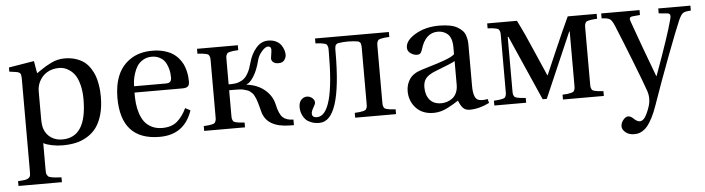

<svg xmlns="http://www.w3.org/2000/svg" viewBox="-46 -701 4193 1142"><g transform="rotate(-5 2050.0 -130.0)"><path d="M24.9 201.2Q54.2 199.2 66.7 197.5Q79.1 195.8 88.1 189.2Q97.2 182.6 98.6 173.3Q100.1 164.1 100.1 143.1V-401.9Q100.1 -428.2 94 -436Q87.9 -443.8 67.9 -446.8L29.8 -452.1V-477.1L181.2 -502L193.8 -428.2Q199.2 -431.6 218.5 -445.1Q237.8 -458.5 250.2 -465.6Q262.7 -472.7 282.5 -482.7Q302.2 -492.7 322.5 -497.3Q342.8 -502 363.8 -502Q401.4 -502 431.9 -491.7Q462.4 -481.4 482.2 -465.8Q502 -450.2 516.8 -427.2Q531.7 -404.3 539.6 -382.8Q547.4 -361.3 552 -335.4Q556.6 -309.6 557.9 -292Q559.1 -274.4 559.1 -255.9Q559.1 -195.8 545.7 -149.2Q532.2 -102.5 509.8 -72.5Q487.3 -42.5 454.6 -22.9Q421.9 -3.4 386.2 4.4Q350.6 12.2 308.1 12.2Q274.9 12.2 242.7 5.4Q210.4 -1.5 193.8 -11.2V143.1Q193.8 157.2 194.3 164.8Q194.8 172.4 199 179.4Q203.1 186.5 207.3 189.5Q211.4 192.4 223.6 195.1Q235.8 197.8 248 198.7Q260.3 199.7 284.2 201.2V230H24.9ZM193.8 -157.2Q193.8 -118.7 201.2 -96.2Q213.4 -61.5 241.9 -42.2Q270.5 -22.9 309.1 -22.9Q455.1 -22.9 455.1 -250Q455.1 -298.8 445.3 -336.2Q435.5 -373.5 421.4 -394.3Q407.2 -415 388.7 -427.7Q370.1 -440.4 355.2 -444.3Q340.3 -448.2 326.2 -448.2Q286.1 -448.2 255.1 -430.2Q224.1 -412.1 207 -377.9Q193.8 -350.6 193.8 -320.8Z M656.7 -241.2Q656.7 -317.9 681.2 -375.5Q705.6 -433.1 758.3 -467.5Q811 -502 886.7 -502Q924.3 -502 955.3 -493.7Q986.3 -485.4 1006.8 -472.4Q1027.3 -459.5 1043 -441.2Q1058.6 -422.9 1067.1 -405Q1075.7 -387.2 1080.8 -366.5Q1085.9 -345.7 1087.4 -330.8Q1088.9 -315.9 1088.9 -300.8Q1088.9 -278.3 1078.4 -270.8Q1067.9 -263.2 1048.8 -263.2H760.7Q760.3 -229.5 763.2 -199.7Q766.1 -169.9 775.9 -139.6Q785.6 -109.4 801.5 -87.9Q817.4 -66.4 844.7 -52.7Q872.1 -39.1 907.7 -39.1Q962.4 -39.1 995.6 -66.9Q1028.8 -94.7 1052.7 -145L1083 -128.9Q1035.2 12.2 887.7 12.2Q656.7 12.2 656.7 -241.2ZM761.7 -300.8H950.7Q970.2 -300.8 977.5 -309.1Q984.9 -317.4 984.9 -333Q984.9 -347.7 983.2 -362.3Q981.4 -377 974.9 -396.7Q968.3 -416.5 957.8 -431.2Q947.3 -445.8 927.2 -456.3Q907.2 -466.8 880.9 -466.8Q851.6 -466.8 828.9 -453.1Q806.2 -439.5 793.9 -420.4Q781.7 -401.4 773.9 -376.7Q766.1 -352.1 763.9 -334Q761.7 -315.9 761.7 -300.8Z M1153.8 0V-28.8Q1174.3 -30.3 1184.6 -31.2Q1194.8 -32.2 1204.8 -34.9Q1214.8 -37.6 1218.3 -40.3Q1221.7 -43 1224.9 -50.5Q1228 -58.1 1228.3 -65.2Q1228.5 -72.3 1228.5 -86.9V-402.8Q1228.5 -417.5 1228.3 -424.6Q1228 -431.6 1224.9 -439.2Q1221.7 -446.8 1218.3 -449.5Q1214.8 -452.1 1204.8 -454.8Q1194.8 -457.5 1184.6 -458.5Q1174.3 -459.5 1153.8 -460.9V-490.2H1397.5V-460.9Q1377 -459.5 1366.7 -458.5Q1356.4 -457.5 1346.4 -454.8Q1336.4 -452.1 1333 -449.5Q1329.6 -446.8 1326.4 -439.2Q1323.2 -431.6 1323 -424.6Q1322.8 -417.5 1322.8 -402.8V-263.2H1339.4Q1363.8 -263.2 1383.3 -270Q1402.8 -276.9 1415 -287.1Q1427.2 -297.4 1437.3 -314.5Q1447.3 -331.5 1452.4 -346.2Q1457.5 -360.8 1463.4 -381.8Q1477.1 -432.1 1507.3 -467Q1537.6 -502 1579.6 -502Q1606 -502 1626 -492.2Q1646 -482.4 1656.2 -467.3Q1666.5 -452.1 1671.1 -437.5Q1675.8 -422.9 1675.8 -409.2Q1675.8 -393.1 1664.8 -377.9Q1653.8 -362.8 1630.4 -362.8Q1621.1 -362.8 1612.8 -364.5Q1604.5 -366.2 1595.9 -374Q1587.4 -381.8 1587.4 -395Q1587.4 -401.4 1590.6 -418.5Q1593.8 -435.5 1593.8 -446.8Q1593.8 -466.8 1574.7 -466.8Q1558.6 -466.8 1537.4 -441.9Q1516.1 -417 1509.8 -390.1Q1495.6 -333 1472.2 -295.9Q1448.7 -258.8 1428.7 -253.9V-252Q1494.6 -243.7 1537.1 -207.5Q1579.6 -171.4 1590.8 -121.1Q1603.5 -61 1625.7 -41Q1647.9 -21 1688.5 -21V12.2H1668.5Q1526.4 12.2 1501.5 -85.9Q1496.6 -105.5 1493.9 -115.5Q1491.2 -125.5 1486.8 -140.6Q1482.4 -155.8 1479.2 -162.8Q1476.1 -169.9 1470.9 -180.7Q1465.8 -191.4 1460.7 -196.3Q1455.6 -201.2 1448 -207.8Q1440.4 -214.4 1432.1 -217Q1423.8 -219.7 1412.8 -222.9Q1401.9 -226.1 1388.9 -227.1Q1376 -228 1360.4 -228H1322.8V-86.9Q1322.8 -72.3 1323 -65.2Q1323.2 -58.1 1326.4 -50.5Q1329.6 -43 1333 -40.3Q1336.4 -37.6 1346.4 -34.9Q1356.4 -32.2 1366.7 -31.2Q1377 -30.3 1397.5 -28.8V0Z M1731.4 -90.8Q1731.4 -120.1 1746.1 -135Q1760.7 -149.9 1779.3 -149.9Q1797.4 -149.9 1811.3 -138.2Q1825.2 -126.5 1825.2 -110.8Q1825.2 -101.6 1812.7 -81.1Q1800.3 -60.5 1800.3 -46.9Q1800.3 -22.9 1829.1 -22.9Q1933.1 -22.9 1933.1 -402.8Q1933.1 -417.5 1932.9 -424.6Q1932.6 -431.6 1929.4 -439.2Q1926.3 -446.8 1922.9 -449.5Q1919.4 -452.1 1909.4 -454.8Q1899.4 -457.5 1889.2 -458.5Q1878.9 -459.5 1858.4 -460.9V-490.2H2299.3V-460.9Q2278.8 -459.5 2268.6 -458.5Q2258.3 -457.5 2248.3 -454.8Q2238.3 -452.1 2234.6 -449.5Q2231 -446.8 2227.8 -439.5Q2224.6 -432.1 2224.4 -424.8Q2224.1 -417.5 2224.1 -402.8V-86.9Q2224.1 -72.3 2224.4 -64.9Q2224.6 -57.6 2227.8 -50.3Q2231 -43 2234.6 -40.3Q2238.3 -37.6 2248.3 -34.9Q2258.3 -32.2 2268.6 -31.2Q2278.8 -30.3 2299.3 -28.8V0H2055.2V-28.8Q2075.7 -30.3 2085.9 -31.2Q2096.2 -32.2 2106.2 -34.9Q2116.2 -37.6 2119.9 -40.3Q2123.5 -43 2126.7 -50.3Q2129.9 -57.6 2130.1 -64.9Q2130.4 -72.3 2130.4 -86.9V-399.9Q2130.4 -411.6 2130.4 -416.7Q2130.4 -421.9 2128.9 -429.4Q2127.4 -437 2126.5 -439.2Q2125.5 -441.4 2120.8 -445.3Q2116.2 -449.2 2112.3 -450Q2108.4 -450.7 2098.6 -452.1Q2088.9 -453.6 2080.3 -454.1Q2071.8 -454.6 2055.2 -455.1H2048.3Q2031.7 -454.6 2023.2 -454.1Q2014.6 -453.6 2004.9 -452.1Q1995.1 -450.7 1991.2 -450Q1987.3 -449.2 1982.7 -445.3Q1978 -441.4 1977.1 -439.2Q1976.1 -437 1974.6 -429.4Q1973.1 -421.9 1973.1 -416.7Q1973.1 -411.6 1973.1 -399.9Q1973.1 12.2 1841.3 12.2Q1814 12.2 1793.5 4.4Q1772.9 -3.4 1761.5 -14.6Q1750 -25.9 1742.9 -40.8Q1735.8 -55.7 1733.6 -67.6Q1731.4 -79.6 1731.4 -90.8Z M2379.9 -129.9Q2379.9 -169.9 2401.6 -201.9Q2423.3 -233.9 2473.1 -249Q2486.8 -253.4 2520.8 -263.7Q2554.7 -273.9 2572.3 -279.5Q2589.8 -285.2 2614 -293.9Q2638.2 -302.7 2652.3 -310.3Q2666.5 -317.9 2673.8 -325.2V-367.2Q2673.8 -396 2666.3 -416.5Q2658.7 -437 2645.8 -447.3Q2632.8 -457.5 2618.9 -462.2Q2605 -466.8 2588.9 -466.8Q2514.6 -466.8 2485.8 -369.1Q2481.4 -354.5 2475.1 -347.7Q2468.8 -340.8 2454.1 -340.8Q2436 -340.8 2417 -353.5Q2397.9 -366.2 2397.9 -388.2Q2397.9 -431.2 2458 -466.6Q2518.1 -502 2600.1 -502Q2636.7 -502 2664.6 -496.3Q2692.4 -490.7 2709.7 -480.2Q2727.1 -469.7 2738.5 -457.8Q2750 -445.8 2755.4 -429.2Q2760.7 -412.6 2762.5 -399.4Q2764.2 -386.2 2764.2 -369.1V-127Q2764.2 -48.3 2798.8 -41Q2819.3 -35.6 2850.1 -42L2856 -18.1Q2795.4 12.2 2738.3 12.2Q2713.4 12.2 2699 -2.7Q2684.6 -17.6 2672.9 -47.9Q2653.8 -35.6 2642.8 -29.1Q2631.8 -22.5 2609.6 -10.7Q2587.4 1 2565.9 6.6Q2544.4 12.2 2523.9 12.2Q2456.5 12.2 2418.2 -29.1Q2379.9 -70.3 2379.9 -129.9ZM2481 -144Q2481 -97.7 2504.6 -69.3Q2528.3 -41 2573.2 -41Q2589.8 -41 2606 -45.9Q2622.1 -50.8 2637.9 -61.5Q2653.8 -72.3 2663.8 -93.3Q2673.8 -114.3 2673.8 -143.1V-284.2Q2655.3 -272 2559.1 -235.8Q2516.6 -219.7 2498.8 -199.2Q2481 -178.7 2481 -144Z M2886.2 0V-28.8Q2906.7 -30.3 2917 -31.2Q2927.2 -32.2 2937.3 -34.9Q2947.3 -37.6 2950.7 -40.3Q2954.1 -43 2957.3 -50.5Q2960.4 -58.1 2960.7 -65.2Q2960.9 -72.3 2960.9 -86.9V-402.8Q2960.9 -417.5 2960.7 -424.6Q2960.4 -431.6 2957.3 -439.2Q2954.1 -446.8 2950.7 -449.5Q2947.3 -452.1 2937.3 -454.8Q2927.2 -457.5 2917 -458.5Q2906.7 -459.5 2886.2 -460.9V-490.2H3064Q3105.5 -408.2 3158.2 -284.2L3215.8 -151.9H3217.8L3275.9 -286.1Q3335 -422.4 3367.2 -490.2H3540V-460.9Q3519.5 -459.5 3509.3 -458.5Q3499 -457.5 3489 -454.8Q3479 -452.1 3475.3 -449.5Q3471.7 -446.8 3468.5 -439.5Q3465.3 -432.1 3465.1 -424.8Q3464.8 -417.5 3464.8 -402.8V-86.9Q3464.8 -72.3 3465.1 -64.9Q3465.3 -57.6 3468.5 -50.3Q3471.7 -43 3475.3 -40.3Q3479 -37.6 3489 -34.9Q3499 -32.2 3509.3 -31.2Q3519.5 -30.3 3540 -28.8V0H3295.9V-28.8Q3316.4 -30.3 3326.7 -31.2Q3336.9 -32.2 3346.9 -34.9Q3356.9 -37.6 3360.6 -40.3Q3364.3 -43 3367.4 -50.3Q3370.6 -57.6 3370.8 -64.9Q3371.1 -72.3 3371.1 -86.9V-399.9H3368.2L3200.2 -12.2H3175.8L3004.9 -399.9H3001V-86.9Q3001 -72.3 3001.2 -64.9Q3001.5 -57.6 3004.6 -50.3Q3007.8 -43 3011.5 -40.3Q3015.1 -37.6 3025.1 -34.9Q3035.2 -32.2 3045.4 -31.2Q3055.7 -30.3 3076.2 -28.8V0Z M3566.9 -460.9V-490.2H3795.9V-460.9L3752.9 -457Q3737.3 -455.6 3734.6 -447.5Q3731.9 -439.5 3737.8 -425.8Q3792 -272.5 3860.8 -90.8H3862.8Q3950.7 -331.5 3973.6 -421.9Q3978 -437 3975.1 -445.8Q3972.2 -454.6 3960 -456.1L3907.7 -460.9V-490.2H4099.6V-460.9Q4063.5 -459 4051.8 -450.2Q4040 -441.4 4025.9 -410.2Q4002.4 -356.4 3944.3 -202.6Q3886.2 -48.8 3840.8 82Q3826.2 124.5 3810.1 155.3Q3793.9 186 3780.5 202.4Q3767.1 218.8 3751.2 228.3Q3735.4 237.8 3724.1 240Q3712.9 242.2 3698.7 242.2Q3668.9 242.2 3648.9 225.6Q3628.9 209 3628.9 189.9Q3628.9 168.9 3643.6 151.4Q3658.2 133.8 3672.9 133.8Q3687 133.8 3702.6 147.9Q3723.6 168.9 3739.7 168.9Q3764.6 168.9 3783.7 127Q3807.6 76.2 3807.6 42Q3807.6 16.1 3799.8 -6.8Q3782.2 -58.1 3731.2 -188.2Q3680.2 -318.4 3642.6 -409.2Q3628.9 -441.9 3616 -450.7Q3603 -459.5 3566.9 -460.9Z"/></g></svg>

Font: Heuristica
Style: Regular
Weight: 400
Version: Version 1.0.2